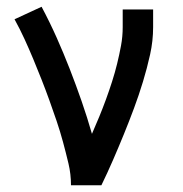

<svg xmlns="http://www.w3.org/2000/svg" viewBox="-20 -548 540 568"><path d="M190 0Q190 -33 182.5 -64.5Q175 -96 166.5 -127.5Q158 -159 147.5 -190Q137 -221 126 -251.5Q115 -282 103 -312.5Q91 -343 78.5 -373Q66 -403 52.5 -432.5Q39 -462 23 -491L103 -528Q127 -483 147.5 -437Q168 -391 186.5 -343.5Q205 -296 221.5 -248.5Q238 -201 252 -152Q263 -177 273.5 -202.5Q284 -228 293.5 -254Q303 -280 311.5 -306.5Q320 -333 326.5 -359.5Q333 -386 338 -413Q343 -440 343 -468V-520H433V-468Q433 -427 424 -386.5Q415 -346 403 -306.5Q391 -267 376.5 -228Q362 -189 346.5 -151Q331 -113 314.5 -75Q298 -37 280 0Z"/></svg>

Font: Iosevka Curly Slab Medium
Style: Regular
Weight: 500
Monospace: yes
Designer: Belleve Invis
Foundry: Belleve Invis
Version: Version 22.1.2; ttfautohint (v1.8.4)